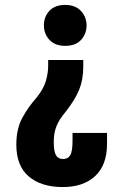

<svg xmlns="http://www.w3.org/2000/svg" viewBox="-20 -589 487 769"><path d="M326.7 -487.3Q326.7 -521 304.2 -545.2Q281.7 -569.3 241.2 -569.3Q199.7 -569.3 177.7 -545.4Q155.8 -521.5 155.8 -487.3Q155.8 -453.6 178 -429.4Q200.2 -405.3 241.2 -405.3Q282.7 -405.3 304.7 -429.2Q326.7 -453.1 326.7 -487.3ZM408.7 -56.6H270.5V-24.4Q270.5 17.6 261.2 32.7Q252 47.9 232.9 47.9Q212.9 47.9 204.1 32.7Q195.3 17.6 195.3 -21.5Q195.3 -56.6 206.3 -84Q217.3 -111.3 243.7 -142.1Q281.2 -190.4 297.4 -230.5Q313.5 -270.5 313.5 -321.8V-348.6H172.9V-324.2Q172.9 -296.9 163.6 -264.4Q154.3 -231.9 125 -196.3Q92.8 -160.2 69.1 -116.5Q45.4 -72.8 45.4 -9.3Q45.4 75.2 95.2 117.7Q145 160.2 231.4 160.2Q314 160.2 361.3 116Q408.7 71.8 408.7 -13.2Z"/></svg>

Font: Roboto Flex
Style: wght 700 wdth 25 opsz 34 GRAD 0.00 slnt 0.00 XTRA 468 XOPQ 96 YOPQ 79 YTLC 514 YTUC 712 YTAS 750 YTDE -203.00 YTFI 738
Weight: 700
Width: 1
Designer: Berlow after Robertson
Foundry: Google
Version: Version 3.100